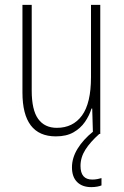

<svg xmlns="http://www.w3.org/2000/svg" viewBox="-20 -549 507 787"><path d="M391 -529V0H361L358 -104H355Q346 -75 328 -49Q310 -23 281 -6.5Q252 10 209 10Q72 10 72 -170V-529H110V-178Q110 -98 136.5 -61.5Q163 -25 213 -25Q279 -25 316 -75.5Q353 -126 353 -233V-529ZM310 131Q310 187 358 187Q369 187 379.5 185Q390 183 396 181V211Q389 214 378 216Q367 218 354 218Q317 218 296 197Q275 176 275 137Q275 98 298 60.5Q321 23 362 -10L387 0Q350 33 330 64.5Q310 96 310 131Z"/></svg>

Font: Noto Sans Arabic Cond ExtLt
Style: Regular
Weight: 200
Width: 3
Designer: Monotype Design Team, Nadine Chahine, Nizar Qandah and Khaled Hosny
Foundry: Monotype Imaging Inc.
Version: Version 2.012; ttfautohint (v1.8.4.7-5d5b)